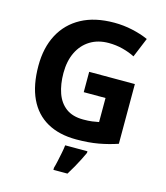

<svg xmlns="http://www.w3.org/2000/svg" viewBox="-134 -826 993 1149"><g transform="rotate(15 362.0 -251.5)"><path d="M361 -401H644V-31Q588 -12 527.5 -1Q467 10 390 10Q284 10 209.5 -32Q135 -74 96.5 -156Q58 -238 58 -358Q58 -470 101.5 -552Q145 -634 228 -679Q311 -724 431 -724Q488 -724 543 -712Q598 -700 643 -680L593 -559Q560 -576 518 -587Q476 -598 430 -598Q364 -598 315.5 -568Q267 -538 240.5 -483.5Q214 -429 214 -355Q214 -285 233 -231Q252 -177 293 -146.5Q334 -116 400 -116Q432 -116 454.5 -119Q477 -122 496 -126V-275H361ZM474 71Q464 93 451.5 117.5Q439 142 424.5 168Q410 194 393 221H306V208Q312 188 317.5 162Q323 136 328.5 109Q334 82 336 61H474Z"/></g></svg>

Font: Noto Sans Tangsa
Style: Bold
Weight: 700
Version: Version 1.504